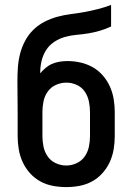

<svg xmlns="http://www.w3.org/2000/svg" viewBox="-20 -755 540 783"><path d="M250 8Q223 8 196 3Q169 -2 145 -15Q121 -28 102.5 -48.5Q84 -69 72.5 -94Q61 -119 56.5 -146Q52 -173 52 -200V-298Q52 -330 51.5 -361.5Q51 -393 51 -424Q51 -453 53 -481Q55 -509 62 -536Q69 -563 82.5 -588.5Q96 -614 116 -633.5Q136 -653 161 -666Q186 -679 213.5 -686.5Q241 -694 269 -697.5Q297 -701 324.5 -706Q352 -711 379.5 -718Q407 -725 433 -735V-647Q412 -637 388.5 -630Q365 -623 341 -619Q317 -615 293 -613Q269 -611 245.5 -604.5Q222 -598 201.5 -584.5Q181 -571 168 -550.5Q155 -530 149.5 -506.5Q144 -483 144 -458V-456Q154 -468 166.5 -478.5Q179 -489 193.5 -495Q208 -501 223.5 -503.5Q239 -506 255 -506Q282 -506 308.5 -500Q335 -494 358 -481Q381 -468 399 -447.5Q417 -427 428 -402.5Q439 -378 443.5 -351.5Q448 -325 448 -298V-200Q448 -173 443.5 -146Q439 -119 427.5 -94Q416 -69 397.5 -48.5Q379 -28 355 -15Q331 -2 304 3Q277 8 250 8ZM250 -80Q272 -80 292.5 -89.5Q313 -99 325.5 -117Q338 -135 342.5 -156.5Q347 -178 347 -200V-298Q347 -320 342.5 -341.5Q338 -363 326 -381Q314 -399 293.5 -408.5Q273 -418 251 -418Q229 -418 208.5 -409Q188 -400 175 -382Q162 -364 157.5 -342Q153 -320 153 -298V-200Q153 -178 157.5 -156.5Q162 -135 174.5 -117Q187 -99 207.5 -89.5Q228 -80 250 -80Z"/></svg>

Font: Iosevka Curly Semibold
Style: Regular
Weight: 600
Monospace: yes
Designer: Belleve Invis
Foundry: Belleve Invis
Version: Version 22.1.2; ttfautohint (v1.8.4)